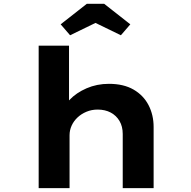

<svg xmlns="http://www.w3.org/2000/svg" viewBox="-20 -977 993 997"><path d="M180.8 0V-740H338.4V-390.7L292.9 -376.4Q304.7 -420.3 340.4 -457.8Q376 -495.3 429.5 -518.5Q483 -541.7 545.7 -541.7Q621.7 -541.7 673.4 -511.9Q725 -482 751.4 -431Q777.7 -380 777.7 -317.7V0H617.3V-281.5Q617.3 -320.3 600.6 -348.7Q583.9 -377.1 554.8 -392.6Q525.7 -408 487 -408Q455.6 -408 428.8 -396.7Q402 -385.4 382.5 -367Q362.9 -348.6 352.1 -324.9Q341.2 -301.1 341.2 -274.5V0H261.5Q224.2 0 204 0Q183.8 0 180.8 0ZM344 -793.9 295 -850.7 431 -957.4H520.7L656.7 -850.7L607.7 -793.9L461.1 -865.2H490.6Z"/></svg>

Font: Lexend Tera
Style: Regular
Weight: 400
Designer: Bonnie Shaver-Troup, Thomas Jockin
Foundry: Lexend
Version: Version 1.007